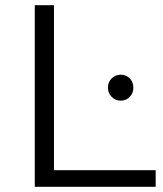

<svg xmlns="http://www.w3.org/2000/svg" viewBox="-20 -720 629 740"><path d="M114 -700H188V-64H580V0H114ZM396 -382Q396 -404 410.5 -418Q425 -432 445 -432Q466 -432 480 -418Q494 -404 494 -382Q494 -361 480 -346.5Q466 -332 445 -332Q425 -332 410.5 -346.5Q396 -361 396 -382Z"/></svg>

Font: Idrija
Style: Regular
Weight: 400
Designer: Julieta Ulanovsky
Foundry: Julieta Ulanovsky
Version: Version 7.200